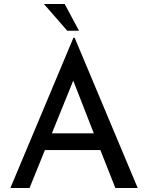

<svg xmlns="http://www.w3.org/2000/svg" viewBox="-20 -942 741 962"><path d="M483 -190H205L128 0H32L348 -753H354L670 0H558ZM450 -274 347 -538 240 -274ZM304 -922 376 -788H317L200 -922Z"/></svg>

Font: Josefin Sans
Style: Regular
Weight: 400
Designer: Santiago Orozco
Foundry: Typemade
Version: Version 2.000